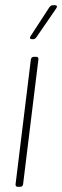

<svg xmlns="http://www.w3.org/2000/svg" viewBox="-20 -720 239 740"><path d="M103 -569H108C113 -569 117 -572 120 -576L197 -688C202 -695 199 -700 192 -700H184C179 -700 174 -697 171 -693L98 -581C93 -574 96 -569 103 -569ZM48 0H58C64 0 68 -4 69 -10L128 -491C129 -497 126 -501 120 -501H110C104 -501 100 -497 99 -491L40 -10C39 -4 43 0 48 0Z"/></svg>

Font: Barlow Condensed Thin
Style: Italic
Weight: 250
Width: 3
Italic angle: -7°
Designer: Jeremy Tribby
Foundry: Tribby Type
Version: Version 1.422;hotconv 1.0.109;makeotfexe 2.5.65596